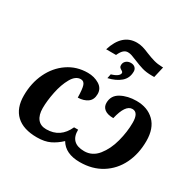

<svg xmlns="http://www.w3.org/2000/svg" viewBox="-190 -1100 1332 1315"><g transform="rotate(30 476.5 -442.5)"><path d="M530 -895Q554 -895 577 -888.5Q600 -882 630 -869Q667 -854 696 -846Q725 -838 761 -837H769L749 -750H730Q686 -750 653.5 -759.5Q621 -769 581 -786Q554 -797 539.5 -802Q525 -807 509 -807Q491 -807 476 -794Q461 -781 447 -750H369Q414 -895 530 -895ZM482 -617Q513 -626 528.5 -638Q544 -650 544 -663Q544 -672 530 -679Q520 -685 515.5 -690.5Q511 -696 511 -707Q511 -728 526 -741Q541 -754 563 -754Q584 -754 596.5 -742.5Q609 -731 609 -712Q609 -660 572.5 -628.5Q536 -597 475 -583ZM39 -194Q39 -293 77.5 -373.5Q116 -454 185 -501Q254 -548 342 -548Q393 -548 432.5 -524Q472 -500 472 -455Q472 -410 442 -388.5Q412 -367 366 -366Q365 -433 356 -459.5Q347 -486 322 -486Q281 -486 252 -435Q223 -384 208.5 -312.5Q194 -241 194 -184Q194 -130 217.5 -100Q241 -70 287 -70Q398 -70 446 -177H478Q476 -70 587 -70Q651 -70 694 -123.5Q737 -177 757.5 -255Q778 -333 778 -405Q778 -486 730 -486Q675 -486 647 -366Q601 -366 577.5 -384Q554 -402 554 -433Q554 -492 606 -520Q658 -548 727 -548Q815 -548 868.5 -495.5Q922 -443 922 -343Q922 -242 883 -162Q844 -82 770.5 -36Q697 10 598 10Q484 10 440 -65Q403 -30 361.5 -10Q320 10 259 10Q151 10 95 -42.5Q39 -95 39 -194Z"/></g></svg>

Font: Noto Serif NarrowExtraBold
Style: Italic
Weight: 800
Width: 4
Italic angle: -12°
Designer: Monotype Design Team
Foundry: Monotype Imaging Inc.
Version: Version 1.001